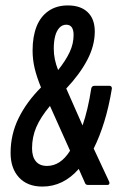

<svg xmlns="http://www.w3.org/2000/svg" viewBox="-20 -681 457 707"><path d="M136 6Q81 6 50 -27.5Q19 -61 19 -118Q19 -186 48.5 -246Q78 -306 131 -359Q115 -398 107.5 -430Q100 -462 100 -495Q100 -546 114.5 -583Q129 -620 158.5 -640.5Q188 -661 230 -661Q277 -661 303 -636Q329 -611 329 -565Q329 -513 301.5 -460.5Q274 -408 224 -355L284 -219Q294 -248 302 -282Q310 -316 316 -355Q318 -365 328 -365H383Q392 -365 392 -355Q381 -288 364 -233Q347 -178 325 -134L382 -12Q384 -8 382.5 -4Q381 0 375 0H304Q297 0 294 -5L270 -59Q242 -27 208.5 -10.5Q175 6 136 6ZM153 -70Q203 -70 238 -126L164 -291Q129 -249 113.5 -212.5Q98 -176 98 -135Q98 -104 112 -87Q126 -70 153 -70ZM194 -423Q222 -458 236.5 -489Q251 -520 251 -552Q251 -590 224 -590Q209 -590 198.5 -578.5Q188 -567 183 -547.5Q178 -528 178 -502Q178 -482 182 -462.5Q186 -443 194 -423Z"/></svg>

Font: Sofia Sans Extra Condensed SemiBold
Style: Italic
Weight: 600
Italic angle: -9°
Designer: Botio Nikoltchev, Ani Petrova
Foundry: lettersoup
Version: Version 4.101